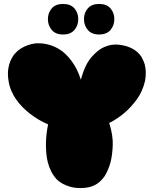

<svg xmlns="http://www.w3.org/2000/svg" viewBox="-20 -951 780 974"><path d="M390 -547Q411 -623 443.5 -660.5Q476 -698 508 -712Q545 -729 585 -724Q617 -720 639.5 -710Q662 -700 677 -686.5Q692 -673 700.5 -657Q709 -641 714 -625Q724 -587 716 -541Q703 -486 673 -445.5Q643 -405 612 -379Q576 -348 534 -327Q554 -264 552 -214Q550 -164 541 -129Q530 -88 510 -56Q487 -24 458 -10.5Q429 3 390 3Q358 3 334.5 -4Q311 -11 296 -20Q278 -30 266 -43Q250 -61 239.5 -82Q229 -103 223 -126Q217 -149 215 -172.5Q213 -196 213 -217Q213 -267 224 -320Q173 -342 131 -375Q113 -389 95.5 -406.5Q78 -424 63 -445Q48 -466 37.5 -490.5Q27 -515 23 -543Q18 -576 22 -601.5Q26 -627 35 -646.5Q44 -666 56.5 -680Q69 -694 83 -703Q116 -725 160 -731Q193 -733 221 -726Q249 -719 271.5 -706.5Q294 -694 311.5 -677.5Q329 -661 342 -643Q373 -602 390 -547ZM377 -854Q377 -822 357.5 -799Q338 -776 300 -776Q262 -776 242.5 -799Q223 -822 223 -854Q223 -886 242.5 -908.5Q262 -931 300 -931Q338 -931 357.5 -908.5Q377 -886 377 -854ZM560 -854Q560 -822 540.5 -799Q521 -776 483 -776Q445 -776 425.5 -799Q406 -822 406 -854Q406 -886 425.5 -908.5Q445 -931 483 -931Q521 -931 540.5 -908.5Q560 -886 560 -854Z"/></svg>

Font: Sniglet
Style: ExtraBold
Weight: 800
Version: Version 2.000; ttfautohint (v0.95) -l 8 -r 50 -G 200 -x 14 -